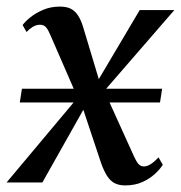

<svg xmlns="http://www.w3.org/2000/svg" viewBox="-42 -553 548 582"><path d="M337.5 9Q319 9 306 2.5Q293 -4 283.2 -18.8Q273.5 -33.5 264.5 -58.5L200.5 -250.5L226.5 -248.5L86.5 0H-22L213.5 -281L203.5 -233.5L111 -446Q104.5 -462 97.8 -470Q91 -478 79.5 -478Q67.5 -478 56.8 -471.2Q46 -464.5 38.5 -456L26.5 -477Q34 -487.5 50 -500.5Q66 -513.5 88.8 -523.2Q111.5 -533 139.5 -533Q159 -533 172 -526.8Q185 -520.5 194.2 -506.5Q203.5 -492.5 210 -471L265.5 -286.5L240.5 -284.5L381.5 -522.5H486.5L252.5 -252.5L264 -300L363 -81.5Q370.5 -64.5 377.2 -56.5Q384 -48.5 394 -48.5Q404.5 -48.5 415.8 -56Q427 -63.5 438.5 -76L451.5 -53.5Q443 -40 427.2 -25.5Q411.5 -11 389.2 -1Q367 9 337.5 9ZM18 -242.5 24.5 -284H449.5L443 -242.5Z"/></svg>

Font: Merriweather 96pt
Style: Italic
Weight: 400
Italic angle: -7.8°
Version: Version 2.101